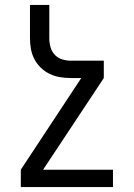

<svg xmlns="http://www.w3.org/2000/svg" viewBox="-20 -540 540 775"><path d="M436 215H64V145L308 -225H266Q244 -225 222.5 -228.5Q201 -232 181 -241.5Q161 -251 145 -266.5Q129 -282 119 -301Q109 -320 105 -341.5Q101 -363 101 -385V-520H179V-385Q179 -367 184 -349.5Q189 -332 201 -319Q213 -306 230.5 -300.5Q248 -295 266 -295H399V-225L154 145H436Z"/></svg>

Font: Iosevka
Style: Regular
Weight: 400
Monospace: yes
Designer: Belleve Invis
Foundry: Belleve Invis
Version: Version 33.2.3; ttfautohint (v1.8.4)